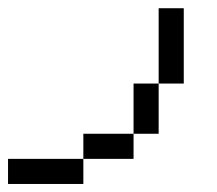

<svg xmlns="http://www.w3.org/2000/svg" viewBox="-20 -458 540 478"><path d="M0 0V-62.5H62.5V0ZM62.5 0V-62.5H125V0ZM187.5 -62.5V-125H250V-62.5ZM312.5 -187.5V-250H375V-187.5ZM375 -312.5V-375H437.5V-312.5ZM375 -250V-312.5H437.5V-250ZM125 0V-62.5H187.5V0ZM250 -62.5V-125H312.5V-62.5ZM312.5 -125V-187.5H375V-125ZM375 -375V-437.5H437.5V-375Z"/></svg>

Font: AprilSans
Style: Regular
Weight: 400
Designer: typesprite
Version: Version 1.001;PS 001.001;hotconv 1.0.88;makeotf.lib2.5.64775